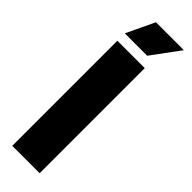

<svg xmlns="http://www.w3.org/2000/svg" viewBox="-234 -676 682 682"><g transform="rotate(45 106.5 -335.5)"><path d="M22 -528H159.7V0H22ZM22.2 -565.2 72.5 -671.3H212.8L134.7 -565.2Z"/></g></svg>

Font: Bricolage Grotesque 96pt Condensed ExBd
Style: Regular
Weight: 800
Width: 3
Designer: Mathieu Triay
Foundry: Atelier Triay
Version: Version 1.001;Glyphs 3.2 (3207)